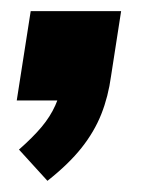

<svg xmlns="http://www.w3.org/2000/svg" viewBox="-20 -180 300 344"><path d="M65 144 14 88Q39 66 54.5 47.5Q70 29 79 9Q88 -11 93 -36L123 0H10L35 -160H197L179 -44Q174 -7 161.5 24.5Q149 56 126 85Q103 114 65 144Z"/></svg>

Font: Nunito Sans 12pt ExtraLight ExtraBold
Style: Italic
Weight: 800
Italic angle: -9°
Version: Version 3.101;gftools[0.9.27]